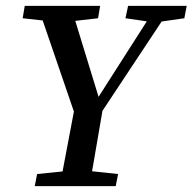

<svg xmlns="http://www.w3.org/2000/svg" viewBox="-20 -632 654 652"><path d="M57 -570 64 -612H320L313 -570L199 -557H175ZM98 0 106 -41 234 -54H259L381 -41L373 0ZM242 -221 108 -612H220L320 -286L305 -288L512 -612H564L305 -221ZM183 0 237 -285H333Q321 -214 308.5 -142.5Q296 -71 284 0ZM406 -570 415 -612H614L606 -570L515 -557H496Z"/></svg>

Font: Lisu Bosa SemiBold
Style: Italic
Weight: 600
Italic angle: -19°
Designer: David Morse, Annie Olsen, Victor Gaultney, Frank Grießhammer (Latin)
Foundry: SIL International
Version: Version 2.000